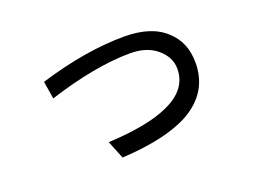

<svg xmlns="http://www.w3.org/2000/svg" viewBox="-81 -611 1081 821"><g transform="rotate(-20 460.0 -201.0)"><path d="M149 -378Q361 -443 537 -443Q661 -443 725 -382Q786 -327 786 -234Q786 -99 662 -29Q555 30 354 41L321 -41Q502 -50 595 -93Q704 -141 704 -236Q704 -288 659 -327Q613 -367 537 -367Q458 -367 363 -349.5Q268 -332 162 -298Z"/></g></svg>

Font: BM YEONSUNG
Style: Regular
Weight: 400
Designer: Bongjin Kim; Myungsoo Han; Jaehyun Keum; Jihee Min; Dokyung Lee; Chorong Kim; Jooyeon Kang; Sang-a Kim;
Foundry: Sandoll Communications Inc.
Version: Version 1.000;PS 1;hotconv 16.6.51;makeotf.lib2.5.65220